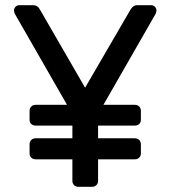

<svg xmlns="http://www.w3.org/2000/svg" viewBox="-20 -720 657 740"><path d="M282 0Q272 0 265.5 -6.5Q259 -13 259 -23V-280L37 -667Q36 -670 35 -673Q34 -676 34 -680Q34 -688 40 -694Q46 -700 54 -700H107Q117 -700 123.5 -695.5Q130 -691 134 -683L308 -382L483 -683Q488 -691 494 -695.5Q500 -700 510 -700H563Q571 -700 577 -694Q583 -688 583 -680Q583 -676 582 -673Q581 -670 580 -667L358 -280V-23Q358 -13 351.5 -6.5Q345 0 334 0ZM117 -106Q107 -106 100.5 -112.5Q94 -119 94 -129V-164Q94 -174 100.5 -180.5Q107 -187 117 -187H500Q510 -187 516.5 -180.5Q523 -174 523 -164V-129Q523 -119 516.5 -112.5Q510 -106 500 -106ZM117 -236Q107 -236 100.5 -242Q94 -248 94 -258V-293Q94 -303 100.5 -309.5Q107 -316 117 -316H500Q510 -316 516.5 -309.5Q523 -303 523 -293V-258Q523 -248 516.5 -242Q510 -236 500 -236Z"/></svg>

Font: RubikRegular
Style: Regular
Weight: 400
Designer: Hubert and Fischer
Foundry: Hubert and Fischer
Version: Version 2.300;gftools[0.9.30]